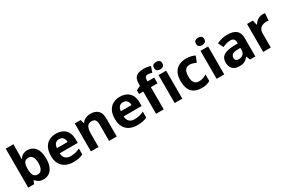

<svg xmlns="http://www.w3.org/2000/svg" viewBox="117 -2001 4808 3246"><g transform="rotate(-30 2520.5 -377.5)"><path d="M227 -583Q227 -552 225 -522Q223 -492 221 -475H227Q249 -509 286 -532.5Q323 -556 382 -556Q474 -556 531 -484.5Q588 -413 588 -274Q588 -181 561.5 -117.5Q535 -54 488 -22Q441 10 378 10Q318 10 283.5 -11.5Q249 -33 227 -60H217L192 0H78V-760H227ZM334 -437Q295 -437 272 -421Q249 -405 238.5 -372.5Q228 -340 227 -291V-275Q227 -196 250.5 -153.5Q274 -111 336 -111Q382 -111 409 -153.5Q436 -196 436 -276Q436 -356 408.5 -396.5Q381 -437 334 -437Z M936 -556Q1012 -556 1066.5 -527Q1121 -498 1151 -443Q1181 -388 1181 -308V-236H829Q831 -173 866.5 -137Q902 -101 965 -101Q1018 -101 1061 -111.5Q1104 -122 1150 -144V-29Q1110 -9 1065.5 0.5Q1021 10 958 10Q876 10 813 -20.5Q750 -51 714 -113Q678 -175 678 -269Q678 -365 710.5 -428.5Q743 -492 801 -524Q859 -556 936 -556ZM937 -450Q894 -450 865.5 -422Q837 -394 832 -335H1041Q1041 -368 1029.5 -394Q1018 -420 995 -435Q972 -450 937 -450Z M1612 -556Q1700 -556 1753 -508.5Q1806 -461 1806 -356V0H1657V-319Q1657 -378 1636 -407.5Q1615 -437 1569 -437Q1501 -437 1476 -390.5Q1451 -344 1451 -257V0H1302V-546H1416L1436 -476H1444Q1462 -504 1488 -521.5Q1514 -539 1546 -547.5Q1578 -556 1612 -556Z M2184 -556Q2260 -556 2314.5 -527Q2369 -498 2399 -443Q2429 -388 2429 -308V-236H2077Q2079 -173 2114.5 -137Q2150 -101 2213 -101Q2266 -101 2309 -111.5Q2352 -122 2398 -144V-29Q2358 -9 2313.5 0.5Q2269 10 2206 10Q2124 10 2061 -20.5Q1998 -51 1962 -113Q1926 -175 1926 -269Q1926 -365 1958.5 -428.5Q1991 -492 2049 -524Q2107 -556 2184 -556ZM2185 -450Q2142 -450 2113.5 -422Q2085 -394 2080 -335H2289Q2289 -368 2277.5 -394Q2266 -420 2243 -435Q2220 -450 2185 -450Z M2852 -434H2723V0H2574V-434H2492V-506L2574 -546V-586Q2574 -656 2597.5 -694.5Q2621 -733 2664.5 -749Q2708 -765 2767 -765Q2811 -765 2846.5 -758Q2882 -751 2904 -742L2866 -633Q2849 -638 2829 -642.5Q2809 -647 2783 -647Q2752 -647 2737.5 -628Q2723 -609 2723 -580V-546H2852Z M3086 -546V0H2937V-546ZM3012 -760Q3045 -760 3069 -744.5Q3093 -729 3093 -686.8Q3093 -646 3069 -630Q3045 -614 3012 -614Q2977.7 -614 2954.4 -630Q2931 -646 2931 -686.8Q2931 -729 2954.4 -744.5Q2977.7 -760 3012 -760Z M3464 10Q3383 10 3326 -19.5Q3269 -49 3239 -111Q3209 -173 3209 -270Q3209 -370 3243 -433Q3277 -496 3337.5 -526Q3398 -556 3477 -556Q3533 -556 3574.5 -545Q3616 -534 3647 -519L3603 -404Q3568 -418 3537.5 -427Q3507 -436 3477 -436Q3438 -436 3412 -417.5Q3386 -399 3373.5 -362.5Q3361 -326 3361 -271Q3361 -217 3374.5 -181.5Q3388 -146 3414 -128.5Q3440 -111 3477 -111Q3524 -111 3560 -123.5Q3596 -136 3630 -158V-31Q3596 -9 3558.5 0.5Q3521 10 3464 10Z M3905 -546V0H3756V-546ZM3831 -760Q3864 -760 3888 -744.5Q3912 -729 3912 -686.8Q3912 -646 3888 -630Q3864 -614 3831 -614Q3796.7 -614 3773.4 -630Q3750 -646 3750 -686.8Q3750 -729 3773.4 -744.5Q3796.7 -760 3831 -760Z M4285 -557Q4395 -557 4453.5 -509.5Q4512 -462 4512 -364V0H4408L4379 -74H4375Q4352 -45 4327.5 -26Q4303 -7 4271.5 1.5Q4240 10 4194 10Q4146 10 4107.5 -8.5Q4069 -27 4047 -65.5Q4025 -104 4025 -163Q4025 -250 4086 -291.5Q4147 -333 4269 -337L4364 -340V-364Q4364 -407 4341.5 -427Q4319 -447 4279 -447Q4239 -447 4201 -435.5Q4163 -424 4125 -407L4076 -508Q4120 -531 4173.5 -544Q4227 -557 4285 -557ZM4306 -251Q4234 -249 4206 -225Q4178 -201 4178 -162Q4178 -128 4198 -113.5Q4218 -99 4250 -99Q4298 -99 4331 -127.5Q4364 -156 4364 -208V-253Z M4970 -556Q4981 -556 4996 -555Q5011 -554 5020 -552L5009 -412Q5002 -414 4988.5 -415.5Q4975 -417 4965 -417Q4936 -417 4909 -409.5Q4882 -402 4860.5 -386Q4839 -370 4826.5 -343.5Q4814 -317 4814 -278V0H4665V-546H4778L4800 -454H4807Q4823 -482 4847 -505Q4871 -528 4902.5 -542Q4934 -556 4970 -556Z"/></g></svg>

Font: Noto Sans Telugu
Style: Regular
Weight: 400
Designer: Jelle Bosma - Monotype Design Team
Foundry: Monotype Imaging Inc.
Version: Version 2.003